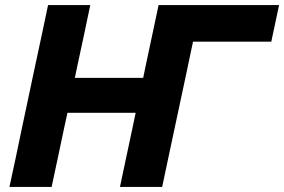

<svg xmlns="http://www.w3.org/2000/svg" viewBox="-20 -733 1114 753"><path d="M17 0Q29.5 -57 41 -111Q52 -164.5 66.5 -233L117.5 -473.5Q132.5 -542.5 144.2 -597.8Q156 -653 168.5 -713H334Q321.5 -654 310 -598.5Q298 -542.5 283 -473L273.5 -427.5H541.5L551 -473.5Q565.5 -542.5 577.5 -598Q589.5 -653 602 -713H1074.5L1044 -569.5H737Q731 -541.5 724.8 -511.8Q718.5 -482 711.5 -448.5L665.5 -233Q651 -164.5 639.5 -111Q628 -57.5 616 0H450.5Q462.5 -57.5 474 -111Q485.5 -164.5 500 -233L512 -290.5H244.5L232 -233Q217.5 -164.5 206.2 -111Q195 -57.5 182.5 0Z"/></svg>

Font: Heraclito
Style: Bold Italic
Weight: 700
Italic angle: -12°
Designer: Kostas Bartsokas (font) & Cristiano Sobral (main changes)
Foundry: Kostas Bartsokas (font) & Cristiano Sobral (main changes)
Version: Version 1.00;July 8, 2020;FontCreator 13.0.0.2655 64-bit